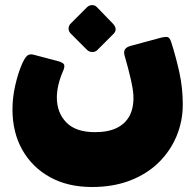

<svg xmlns="http://www.w3.org/2000/svg" viewBox="-20 -594 783 770"><path d="M349 156Q252 156 180.5 116.5Q109 77 69.5 7Q30 -63 30 -155Q30 -202 41 -251Q52 -300 69 -339Q80 -363 89.5 -371Q99 -379 117 -374L212 -349Q235 -343 237.5 -333.5Q240 -324 232 -307Q220 -279 214 -252.5Q208 -226 208 -203Q208 -142 246 -103Q284 -64 361 -64Q414 -64 448.5 -81Q483 -98 500 -130.5Q517 -163 515 -211Q514 -235 504 -278.5Q494 -322 480 -370Q470 -401 504 -410L626 -443Q641 -447 651 -445.5Q661 -444 667 -424Q687 -361 700 -300.5Q713 -240 713 -175Q713 -108 688 -48Q663 12 616 58Q569 104 501.5 130Q434 156 349 156ZM370 -393Q362 -385 349.5 -385.5Q337 -386 329 -394L264 -459Q255 -468 255 -479.5Q255 -491 264 -500L329 -565Q337 -573 349 -573.5Q361 -574 369 -565L432 -500Q454 -477 435 -458Z"/></svg>

Font: Rubik Black
Style: Regular
Weight: 900
Designer: Hubert and Fischer
Foundry: Hubert and Fischer
Version: Version 2.300;gftools[0.9.30]